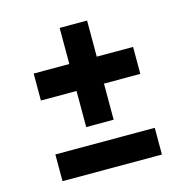

<svg xmlns="http://www.w3.org/2000/svg" viewBox="-94 -702 766 791"><g transform="rotate(-15 289.0 -306.5)"><path d="M229 -190V-344H77V-459H229V-613H346V-459H501V-344H346V-190ZM77 0V-114H501V0Z"/></g></svg>

Font: Saira Expanded
Style: Bold
Weight: 700
Width: 7
Designer: Hector Gatti with collaboration of the Omnibus-Type team
Foundry: Omnibus-Type
Version: Version 1.100; ttfautohint (v1.8.3)